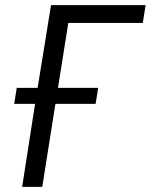

<svg xmlns="http://www.w3.org/2000/svg" viewBox="-20 -725 585 745"><path d="M66 0 116 -322H35L45 -384H126L178 -705H545L534 -636H245L205 -384H361L351 -322H195L144 0Z"/></svg>

Font: Nunito Sans 10pt Condensed
Style: Italic
Weight: 400
Width: 3
Italic angle: -9°
Designer: Vernon Adams
Foundry: Vernon Adams
Version: Version 3.101;gftools[0.9.27]